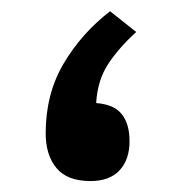

<svg xmlns="http://www.w3.org/2000/svg" viewBox="-20 -331 326 351"><path d="M229 -272.5Q197.3 -243.7 177.7 -213.9Q158.2 -184.1 155.8 -142.6Q188.5 -140.1 202.6 -122.3Q216.8 -104.5 216.8 -72.8Q216.8 -39.1 198.5 -19.5Q180.2 0 145.5 0Q103 0 83.3 -23.7Q63.5 -47.4 63.5 -87.4Q63.5 -158.7 95.9 -214.1Q128.4 -269.5 181.2 -310.5Z"/></svg>

Font: Vazirmatn RD UI FD Medium
Style: Regular
Weight: 500
Designer: Saber Rastikerdar
Foundry: Saber Rastikerdar
Version: Version 33.003